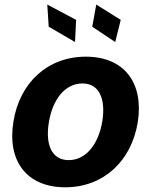

<svg xmlns="http://www.w3.org/2000/svg" viewBox="-20 -797 652 828"><path d="M303.6 -615.8 308.2 -711.3 183.9 -777.3 190 -681.8ZM476.9 -615.8 500.7 -711.3 395.2 -777.3 377.8 -681.8ZM261.4 10.7C425.8 10.7 546.2 -101.6 573.9 -268.5C601.2 -438.2 516.7 -552.6 350.5 -552.6C185.4 -552.6 65 -440.7 38 -273.1C9.9 -103.7 94.5 10.7 261.4 10.7ZM276.3 -106.5C201.7 -106.5 175.1 -175.4 190.7 -269.2C206 -365.4 258.5 -437.1 335.6 -437.1C409.8 -437.1 436.1 -367.9 421.2 -273.8C405.2 -177.6 352.6 -106.5 276.3 -106.5Z"/></svg>

Font: TID UI
Style: Bold Italic
Weight: 700
Italic angle: -9.39999°
Designer: The TID Project Authors
Foundry: Bakken & Bæck
Version: Version 1.001;hotconv 1.0.109;makeotfexe 2.5.65596